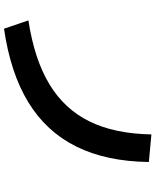

<svg xmlns="http://www.w3.org/2000/svg" viewBox="73 -844 791 978"><g transform="rotate(90 469.0 -354.5)"><path d="M664.2 -729.7 804.7 -716.8Q801.8 -500.3 726.3 -347.7Q650.8 -195.1 501.5 -103.4Q352.1 -11.7 125.7 21.1L83.4 -103.2Q281.5 -133.5 408.5 -210.1Q535.4 -286.7 598.1 -414.6Q660.8 -542.5 664.2 -729.7Z"/></g></svg>

Font: WEMIX Pretendard Variable
Style: Regular
Weight: 400
Designer: Base glyphs from Inter by Rasmus Andersson; Hangeul glyphs from Noto Sans CJK(Source Han Sans) by Jang Soo-young and Kan
Foundry: Kil Hyung-jin
Version: Version 1.000;Glyphs 3.2 (3208)